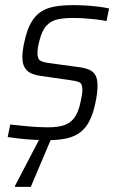

<svg xmlns="http://www.w3.org/2000/svg" viewBox="-20 -538 460 748"><path d="M167 8Q141 8 112 6.5Q83 5 56.5 2Q30 -1 10 -4L20 -53Q40 -51 57.5 -49Q75 -47 92.5 -45.5Q110 -44 128.5 -43Q147 -42 167 -42Q211 -42 235.5 -52.5Q260 -63 273 -84Q286 -105 293 -137Q296 -151 298.5 -164Q301 -177 301 -188Q301 -212 289 -217.5Q277 -223 252 -226L140 -242Q101 -247 84 -264.5Q67 -282 67 -316Q67 -326 69 -342Q71 -358 75 -375Q85 -422 101.5 -450.5Q118 -479 141.5 -493.5Q165 -508 196 -513Q227 -518 265 -518Q289 -518 314.5 -516.5Q340 -515 364 -512Q388 -509 405 -505L395 -456Q375 -460 353.5 -462.5Q332 -465 309.5 -466.5Q287 -468 261 -468Q230 -468 204.5 -462.5Q179 -457 161.5 -438.5Q144 -420 134 -381Q130 -367 128 -354Q126 -341 126 -330Q126 -308 137.5 -301.5Q149 -295 174 -292L283 -277Q309 -274 326 -267Q343 -260 351.5 -245.5Q360 -231 360 -204Q360 -193 358 -174.5Q356 -156 351 -134Q342 -92 327 -64Q312 -36 290 -20.5Q268 -5 238 1.5Q208 8 167 8ZM38 190 39 185 145 -18H188L186 -13L100 190Z"/></svg>

Font: Saira SemiCondensed Light
Style: Italic
Weight: 300
Width: 4
Italic angle: -12°
Designer: Hector Gatti with collaboration of the Omnibus-Type team
Foundry: Omnibus-Type
Version: Version 1.101